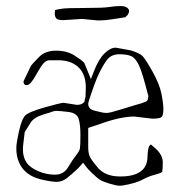

<svg xmlns="http://www.w3.org/2000/svg" viewBox="-20 -589 585 626"><path d="M159.7 -556.2Q165.5 -558.1 181.2 -560.5Q196.8 -563 256.3 -563Q315.9 -563 336.4 -566.2Q356.9 -569.3 372.6 -569.3Q388.2 -569.3 395 -563.5Q400.9 -558.6 400.9 -553.2Q400.9 -553.2 400.9 -552.2Q399.9 -544.9 396 -540L388.2 -532.7Q380.4 -531.7 347.2 -526.4Q323.7 -522.5 308.1 -522.5Q305.2 -522.5 302.2 -522.5Q299.3 -522.5 296.4 -522.5L247.6 -527.3L187 -523.4Q171.4 -523.4 165.5 -527.3Q159.7 -532.2 158.7 -541Q158.7 -541 158.7 -546.9Q158.7 -552.2 159.7 -556.2ZM56.6 -323.7 81.1 -375Q85.9 -380.9 106.4 -402.3Q127 -423.8 162.6 -423.8Q198.2 -423.8 222.7 -408.2Q247.1 -392.6 254.9 -383.8L276.4 -331.1L286.1 -356.4Q301.3 -396 320.8 -415Q339.8 -433.6 357.4 -433.6L406.2 -424.8Q434.6 -416 443.8 -407.2Q453.1 -398.4 476.6 -356.9Q500 -315.4 506.3 -283.7Q512.7 -252 512.7 -232.4Q512.7 -212.9 506.8 -207.5Q501 -202.1 476.6 -202.1L418 -209H417Q372.1 -209 302.7 -183.6L267.6 -171.9V-109.4Q267.6 -92.8 271.5 -81.5Q275.4 -70.3 298.8 -42.5Q322.3 -14.6 368.2 -13.7H374Q415 -13.7 437.5 -29.3Q460 -44.9 460.9 -76.7Q461.9 -108.4 467.8 -114.3L471.7 -118.2L485.4 -106.4Q510.7 -84.5 510.7 -60.1Q510.7 -36.1 508.8 -28.3Q503.9 -24.4 483.9 -19Q463.9 -13.7 446.8 -4.4Q429.7 4.9 404.8 10.7Q379.9 16.6 370.1 16.6Q360.4 16.6 338.9 10.3Q317.4 3.9 308.1 -1.5Q298.8 -6.8 282.2 -22.5Q266.6 -37.1 258.8 -47.9L251 -58.6L235.4 -41Q213.9 -20.5 198.2 -8.3Q182.6 3.9 165 3.9Q147.5 3.9 114.3 -3.9Q47.4 -20 35.2 -82Q33.2 -91.8 33.2 -106.9Q33.2 -122.1 42.5 -163.6Q51.8 -205.1 65.4 -215.3Q79.1 -225.6 127 -239.3Q174.8 -252.9 187.5 -253.9L230.5 -247.1Q245.1 -247.1 252 -253.9L255.9 -257.8V-262.7L258.8 -273.4L259.8 -303.7Q259.8 -346.7 235.8 -369.6Q211.9 -392.6 168.9 -392.6H141.6Q130.9 -392.6 122.1 -382.8Q113.3 -373 99.1 -347.7Q80.1 -312.5 68.4 -311.5Q67.4 -311.5 66.4 -311.5Q56.6 -311.5 56.6 -323.7ZM462.9 -278.3Q444.3 -352.5 433.1 -376Q421.9 -399.4 408.2 -405.8Q394.5 -412.1 369.6 -412.1Q344.7 -412.1 331.1 -396.5L330.1 -395.5Q305.7 -363.3 286.6 -310.1Q267.6 -256.8 267.6 -251Q267.6 -245.1 269.5 -241.2Q271.5 -237.3 273.4 -235.4Q275.4 -233.4 279.3 -231.4Q283.2 -229.5 285.2 -229Q287.1 -228.5 291.5 -227.5Q295.9 -226.6 307.1 -223.6Q318.4 -220.7 328.1 -220.7Q337.9 -220.7 375 -232.4Q412.1 -244.1 423.3 -247.1Q434.6 -250 440.4 -252L456.1 -257.8Q460 -259.8 461.9 -264.6L463.9 -276.4ZM55.7 -117.2Q54.7 -109.4 54.7 -102.1Q54.7 -76.7 66.4 -59.1Q77.1 -43 104 -31.2Q130.9 -19.5 159.2 -19.5Q187.5 -19.5 202.1 -43.9Q216.8 -68.4 228 -82.5Q239.3 -96.7 240.7 -106Q242.2 -115.2 242.2 -149.4Q242.2 -183.6 236.3 -202.1Q230.5 -220.7 202.1 -224.1Q173.8 -227.5 165 -227.5Q156.2 -227.5 150.9 -225.1Q145.5 -222.7 123 -216.3Q90.8 -206.5 80.1 -189.5L60.5 -158.2Z"/></svg>

Font: Drukaatie burti
Style: Thin
Weight: 100
Version: Version 0.14